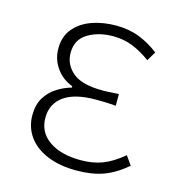

<svg xmlns="http://www.w3.org/2000/svg" viewBox="-88 -620 657 710"><g transform="rotate(15 240.0 -265.0)"><path d="M267 13Q203 13 155.5 -6.5Q108 -26 82.5 -61.5Q57 -97 57 -143Q57 -183 73.5 -210Q90 -237 116.5 -254Q143 -271 172 -279V-284Q131 -300 108.5 -333Q86 -366 86 -406Q86 -452 111.5 -482.5Q137 -513 179 -528Q221 -543 272 -543Q321 -543 361.5 -527Q402 -511 436 -484L415 -449Q381 -474 346.5 -488Q312 -502 271 -502Q215 -502 174.5 -477.5Q134 -453 134 -402Q134 -358 169 -328Q204 -298 284 -298Q300 -298 313 -299Q326 -300 346 -301V-256Q323 -258 305 -258.5Q287 -259 268 -259Q189 -259 147.5 -229.5Q106 -200 106 -146Q106 -91 151 -59.5Q196 -28 272 -28Q319 -28 355.5 -42Q392 -56 433 -90L457 -56Q412 -18 368.5 -2.5Q325 13 267 13Z"/></g></svg>

Font: Noto Sans JP ExtraLight
Style: Regular
Weight: 250
Designer: Ryoko NISHIZUKA  (kana, bopomofo & ideographs); Paul D. Hunt (Latin, Greek & Cyrillic); Sandoll Communications , Soo-you
Foundry: Adobe
Version: Version 2.004-H2;hotconv 1.0.118;makeotfexe 2.5.65603